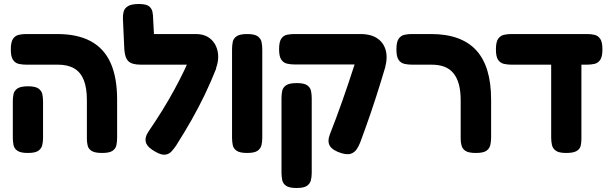

<svg xmlns="http://www.w3.org/2000/svg" viewBox="-20 -755 3063 959"><path d="M490 9Q454 9 438 -1Q422 -11 418 -27.5Q414 -44 414 -61V-255Q414 -316 398.5 -355Q383 -394 351 -413Q319 -432 269 -432H111Q91 -432 73.5 -436Q56 -440 45 -456Q34 -472 34 -508Q34 -545 45 -561Q56 -577 73.5 -581Q91 -585 110 -585H266Q367 -585 433.5 -549Q500 -513 532.5 -440.5Q565 -368 565 -257V-68Q565 -48 561.5 -30.5Q558 -13 542.5 -2Q527 9 490 9ZM119 9Q83 9 67 -2Q51 -13 47.5 -30.5Q44 -48 44 -67V-249Q44 -268 47.5 -285Q51 -302 67 -313Q83 -324 120 -324Q157 -324 172.5 -312.5Q188 -301 191.5 -284Q195 -267 195 -248V-66Q195 -47 191 -30Q187 -13 171.5 -2Q156 9 119 9Z M758 4Q717 -18 709 -43Q701 -68 723 -100Q760 -154 791.5 -205Q823 -256 850 -305.5Q877 -355 901 -405Q925 -455 945 -506L1060 -413Q1033 -345 1002.5 -281.5Q972 -218 936.5 -155.5Q901 -93 859 -27Q849 -12 836.5 1.5Q824 15 805.5 17.5Q787 20 758 4ZM1055 -403 955 -432H683Q640 -432 622 -448.5Q604 -465 601 -508L594 -660Q593 -679 597.5 -696.5Q602 -714 619.5 -724.5Q637 -735 673 -735Q710 -735 724 -724Q738 -713 741.5 -695.5Q745 -678 745 -658L749 -585H957Q1004 -585 1032.5 -560Q1061 -535 1068 -493.5Q1075 -452 1055 -403Z M1214 9Q1178 9 1162 -2Q1146 -13 1142.5 -30.5Q1139 -48 1139 -67V-509Q1139 -528 1142.5 -545.5Q1146 -563 1162 -574Q1178 -585 1215 -585Q1252 -585 1267.5 -573.5Q1283 -562 1286.5 -544.5Q1290 -527 1290 -508V-66Q1290 -47 1286 -30Q1282 -13 1266.5 -2Q1251 9 1214 9Z M1685 10Q1641 -4 1627.5 -26.5Q1614 -49 1628 -85Q1643 -123 1658.5 -164.5Q1674 -206 1689.5 -250Q1705 -294 1720 -338.5Q1735 -383 1749 -426.5Q1763 -470 1776 -511L1905 -422Q1894 -385 1882 -346Q1870 -307 1857 -266.5Q1844 -226 1830.5 -187Q1817 -148 1804 -111.5Q1791 -75 1779 -43Q1772 -25 1761.5 -9.5Q1751 6 1733.5 12.5Q1716 19 1685 10ZM1461 184Q1425 184 1409 173Q1393 162 1389.5 144Q1386 126 1386 107V-265Q1386 -284 1389.5 -301Q1393 -318 1409 -329Q1425 -340 1462 -340Q1499 -340 1514.5 -329Q1530 -318 1533.5 -300.5Q1537 -283 1537 -264V108Q1537 127 1533 144.5Q1529 162 1513.5 173Q1498 184 1461 184ZM1899 -404 1770 -433H1715H1451Q1432 -433 1414 -437Q1396 -441 1385 -457Q1374 -473 1374 -509Q1374 -546 1385 -562Q1396 -578 1414 -581.5Q1432 -585 1450 -585H1780Q1834 -585 1866.5 -562Q1899 -539 1908 -498Q1917 -457 1899 -404Z M2357 9Q2321 9 2305.5 -1Q2290 -11 2285.5 -27.5Q2281 -44 2281 -61V-255Q2281 -300 2272 -333.5Q2263 -367 2245 -389Q2227 -411 2200 -421.5Q2173 -432 2135 -432H2038Q2018 -432 2000 -436Q1982 -440 1971 -456Q1960 -472 1960 -508Q1960 -545 1971 -561Q1982 -577 1999.5 -581Q2017 -585 2037 -585H2133Q2209 -585 2265.5 -564.5Q2322 -544 2359 -503.5Q2396 -463 2414.5 -401.5Q2433 -340 2433 -257V-68Q2433 -48 2429 -30.5Q2425 -13 2409.5 -2Q2394 9 2357 9Z M2534 -432Q2515 -432 2497 -436Q2479 -440 2468 -456Q2457 -472 2457 -508Q2457 -545 2468 -561Q2479 -577 2497 -581Q2515 -585 2533 -585H2913Q2932 -585 2949.5 -581Q2967 -577 2978 -561Q2989 -545 2989 -508Q2989 -472 2978 -456Q2967 -440 2949.5 -436Q2932 -432 2912 -432ZM2808 9Q2772 9 2756.5 -2Q2741 -13 2737 -30.5Q2733 -48 2733 -68V-469L2884 -456V-61Q2884 -44 2880.5 -27.5Q2877 -11 2860.5 -1Q2844 9 2808 9Z"/></svg>

Font: Fredoka Light SemiBold
Style: Regular
Weight: 600
Version: Version 2.001